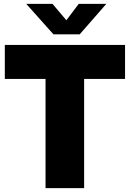

<svg xmlns="http://www.w3.org/2000/svg" viewBox="-20 -975 673 995"><path d="M5 -742H628V-566H416V0H216V-566H5ZM531 -955 393 -797H257L116 -955H252L324 -870L388 -955Z"/></svg>

Font: Morrison Black
Style: Regular
Weight: 900
Designer: Pablo Impallari, Rodrigo Fuenzalida (Modified by Dan O. Williams)
Version: Version 0.03;June 6, 2019;FontCreator 11.5.0.2425 64-bit; tt